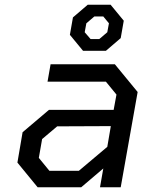

<svg xmlns="http://www.w3.org/2000/svg" viewBox="-20 -796 610 816"><path d="M333 -580 277 -648 290 -722 353 -776H450L506 -708L493 -634L430 -580ZM365 -630H402L436 -659L443 -697L419 -726H381L347 -697L340 -659ZM140 0 54 -105 76 -234 188 -329H463L475 -394L430 -449H182L195 -523H468L565 -405L493 0H405L419 -80L325 0ZM190 -70H315L436 -172L451 -260L223 -259L159 -205L145 -125Z"/></svg>

Font: Tomorrow
Style: Italic
Weight: 400
Italic angle: -10°
Designer: Tony de Marco, Monica Rizzolli
Foundry: Just in Type
Version: Version 2.002